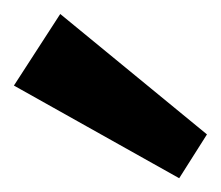

<svg xmlns="http://www.w3.org/2000/svg" viewBox="-20 -837 318 276"><path d="M277.5 -643.8 237.6 -580.8 0 -714 66.6 -816.9Z"/></svg>

Font: Pathway Extreme 8pt Thin
Style: Regular
Weight: 100
Version: Version 1.001;gftools[0.9.26]